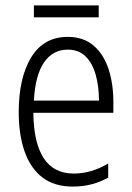

<svg xmlns="http://www.w3.org/2000/svg" viewBox="-20 -678 485 708"><path d="M230 -542Q288 -542 325.5 -509.5Q363 -477 380.5 -422.5Q398 -368 398 -303V-262H103Q104 -152 141 -95Q178 -38 252 -38Q316 -38 379 -75V-23Q350 -7 318 1.5Q286 10 248 10Q180 10 136 -24Q92 -58 70.5 -120Q49 -182 49 -264Q49 -391 95 -466.5Q141 -542 230 -542ZM230 -495Q175 -495 142.5 -448Q110 -401 105 -307H345Q345 -359 333 -402Q321 -445 295.5 -470Q270 -495 230 -495ZM344 -658V-614H105V-658Z"/></svg>

Font: Noto Sans Sinhala Condensed Light
Style: Regular
Weight: 300
Width: 3
Designer: Jelle Bosma - Monotype Design Team
Foundry: Monotype Imaging Inc.
Version: Version 2.006; ttfautohint (v1.8.4.7-5d5b)